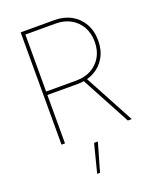

<svg xmlns="http://www.w3.org/2000/svg" viewBox="-173 -828 953 1169"><g transform="rotate(-20 303.5 -243.5)"><path d="M106.4 0V-727.5H325.2Q386.2 -727.5 433.1 -701.7Q480 -675.8 506.6 -628.9Q533.2 -582 533.2 -519.5Q533.2 -458 506.6 -411.6Q480 -365.2 433.1 -339.4Q386.2 -313.5 325.2 -313.5H118.2V-335.9H325.2Q379.9 -335.9 421.6 -358.9Q463.4 -381.8 487.1 -423.1Q510.7 -464.4 510.7 -519.5Q510.7 -575.7 487.1 -617.2Q463.4 -658.7 421.6 -681.9Q379.9 -705.1 325.2 -705.1H128.9V0ZM536.1 0 358.4 -331.1H383.8L561.5 0ZM249.5 241.2 296.4 57.6H320.8L268.1 241.2Z"/></g></svg>

Font: Inter 18pt Thin
Style: Regular
Weight: 250
Designer: Rasmus Andersson
Foundry: rsms
Version: Version 4.001;git-66647c0bb